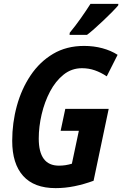

<svg xmlns="http://www.w3.org/2000/svg" viewBox="-20 -961 631 991"><path d="M267 10Q156 10 99.5 -53Q43 -116 43 -234Q43 -327 67 -414.5Q91 -502 138 -572Q185 -642 254 -683Q323 -724 414 -724Q464 -724 508.5 -712Q553 -700 587 -678L531 -567Q501 -587 469.5 -598Q438 -609 403 -609Q350 -609 308.5 -576Q267 -543 238.5 -489Q210 -435 195 -371Q180 -307 180 -246Q180 -106 284 -106Q302 -106 318 -108.5Q334 -111 351 -116L387 -286H293L317 -399H541L463 -28Q414 -10 365 0Q316 10 267 10ZM340 -792Q369 -827 396.5 -866Q424 -905 447 -941H591L590 -933Q579 -920 558.5 -899Q538 -878 513.5 -855Q489 -832 466.5 -812Q444 -792 429 -781H339Z"/></svg>

Font: Noto Sans Condensed
Style: Bold Italic
Weight: 700
Width: 3
Italic angle: -12°
Designer: Monotype Design Team
Foundry: Monotype Imaging Inc.
Version: Version 2.013; ttfautohint (v1.8.4.7-5d5b)